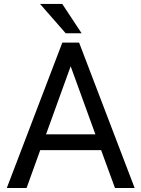

<svg xmlns="http://www.w3.org/2000/svg" viewBox="-20 -947 712 967"><path d="M489.3 -190.9H182.6L113.8 0H14.2L293.9 -732.4H378.4L658.2 0H559.1ZM211.9 -270.5H460.4L335.9 -613.3ZM391.1 -779.3H311L181.6 -927.2H293.5Z"/></svg>

Font: Roboto2
Style: Regular
Weight: 400
Designer: Google
Foundry: Google
Version: Version 2.000981-w3; 2014; ttfautohint (v1.1) -l 5 -r 24 -G 